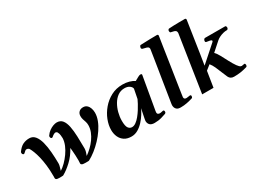

<svg xmlns="http://www.w3.org/2000/svg" viewBox="-54 -1351 2585 1960"><g transform="rotate(-30 1239.0 -371.5)"><path d="M232.4 9.8Q200.7 9.8 191.4 3.4Q182.1 -2.9 182.6 -12.2Q182.6 -15.1 182.9 -22.2Q183.1 -29.3 183.1 -39.1Q183.1 -108.4 176.3 -165.8Q169.4 -223.1 158.4 -268.1Q147.5 -313 135 -345Q122.6 -377 111.3 -396Q107.9 -402.8 98.9 -407.2Q89.8 -411.6 82 -411.6Q73.2 -411.6 64.7 -405.8Q56.2 -399.9 47.4 -390.1Q40 -382.3 33.7 -382.3Q28.3 -382.3 22.5 -387.9Q16.6 -393.6 16.6 -404.8Q16.6 -407.7 17.1 -410.9Q17.6 -414.1 19.5 -417Q50.8 -461.4 84.7 -478Q118.7 -494.6 160.2 -494.6Q201.7 -494.6 227.5 -462.6Q253.4 -430.7 267.3 -377.2Q281.2 -323.7 286.6 -257.8Q292 -191.9 292.5 -123.5Q292.5 -105.5 285.9 -84.7Q279.3 -64 274.4 -44.9Q304.2 -63.5 335.7 -94.7Q367.2 -126 394.5 -164.6Q421.9 -203.1 439.2 -244.6Q456.5 -286.1 458 -325.2Q456.1 -341.8 455.3 -359.6Q454.6 -377.4 442.9 -399.4Q439.9 -405.3 433.6 -408.7Q427.2 -412.1 419.9 -412.1Q413.6 -412.1 400.6 -405Q387.7 -397.9 379.9 -390.1Q372.1 -382.3 364.7 -382.3Q358.9 -382.3 353.8 -387.9Q348.6 -393.6 348.6 -403.8Q348.6 -406.7 348.9 -409.9Q349.1 -413.1 351.1 -415.5Q369.6 -442.9 393.8 -460.2Q418 -477.5 442.1 -486.1Q466.3 -494.6 483.9 -494.6Q526.9 -494.6 550 -465.3Q573.2 -436 583.5 -384.3Q593.8 -332.5 596.2 -265.4Q598.6 -198.2 599.1 -123.5Q599.1 -104.5 592.8 -82.8Q586.4 -61 579.6 -44.9Q609.9 -65.9 640.6 -95Q671.4 -124 696.3 -158.7Q721.2 -193.4 736.3 -231.7Q751.5 -270 751.5 -309.1Q751.5 -333 745.1 -351.6Q738.8 -370.1 732.7 -388.7Q726.6 -407.2 727.1 -430.7Q728 -459 746.1 -476.8Q764.2 -494.6 794.4 -494.6Q822.8 -494.6 840.3 -478Q857.9 -461.4 866 -436.5Q874 -411.6 874 -385.7Q874 -342.8 856.4 -296.9Q838.9 -251 808.3 -205.8Q777.8 -160.6 739.3 -119.9Q700.7 -79.1 658.7 -46.1Q616.7 -13.2 575.7 8.3Q574.2 9.3 566.2 9.5Q558.1 9.8 534.7 9.8Q502.9 9.8 492.7 3.4Q482.4 -2.9 482.4 -12.2Q482.4 -15.1 483.4 -26.4Q484.4 -37.6 484.4 -49.3Q484.4 -80.6 482.9 -107.4Q481.4 -134.3 479.5 -157.2Q477.5 -180.2 475.6 -199.7Q436 -125.5 379.6 -72.8Q323.2 -20 270.5 8.3Q268.6 9.8 232.4 9.8Z M1079.1 12.7Q1028.3 13.2 994.6 -8.5Q960.9 -30.3 944.3 -67.4Q927.7 -104.5 927.7 -148.9Q927.7 -205.6 951.2 -265.9Q974.6 -326.2 1018.6 -377.9Q1062.5 -429.7 1123 -461.9Q1183.6 -494.1 1257.8 -494.1Q1301.3 -494.1 1336.9 -483.9Q1372.6 -473.6 1395.5 -457Q1419.9 -470.7 1439.2 -481.2Q1458.5 -491.7 1469.2 -491.7Q1475.6 -491.7 1480.2 -489.3Q1484.9 -486.8 1484.9 -480L1417 -89.4Q1415.5 -78.6 1415.5 -71.8Q1415.5 -59.1 1425 -54Q1434.6 -48.8 1444.3 -48.8Q1455.1 -48.8 1468.5 -52.2Q1481.9 -55.7 1485.4 -55.7Q1491.7 -55.7 1495.1 -51Q1498.5 -46.4 1498.5 -38.6Q1498.5 -28.3 1494.4 -23.7Q1490.2 -19 1486.3 -17.6Q1472.2 -12.2 1434.3 -1Q1396.5 10.3 1349.1 10.3Q1312 10.3 1294.7 -7.6Q1277.3 -25.4 1277.3 -54.2Q1277.3 -58.6 1280.8 -76.2Q1284.2 -93.8 1288.8 -116.5Q1293.5 -139.2 1297.6 -159.4Q1301.8 -179.7 1303.7 -189.9Q1292.5 -163.6 1271 -129.2Q1249.5 -94.7 1220.2 -62.5Q1190.9 -30.3 1155 -9Q1119.1 12.2 1079.1 12.7ZM1128.9 -67.9Q1151.9 -67.9 1175.5 -84.7Q1199.2 -101.6 1221.7 -128.9Q1244.1 -156.2 1263.4 -186.5Q1282.7 -216.8 1297.1 -244.1Q1311.5 -271.5 1319.3 -288.6L1340.8 -398.4Q1338.9 -418 1316.7 -434.6Q1294.4 -451.2 1256.8 -451.2Q1211.9 -451.2 1177 -426Q1142.1 -400.9 1118.2 -359.9Q1094.2 -318.8 1081.8 -270.8Q1069.3 -222.7 1069.3 -176.8Q1069.3 -113.8 1085.9 -90.8Q1102.5 -67.9 1128.9 -67.9Z M1595.7 -82Q1598.1 -98.1 1604.5 -137Q1610.8 -175.8 1619.1 -229Q1627.4 -282.2 1637 -341.6Q1646.5 -400.9 1655.8 -458Q1665 -515.1 1672.4 -562Q1679.7 -608.9 1684.1 -637.2Q1688.5 -665.5 1688.5 -666.5Q1688.5 -684.1 1676.3 -690.9Q1664.1 -697.8 1648.2 -700.4Q1632.3 -703.1 1619.9 -707.8Q1607.4 -712.4 1607.4 -725.1Q1607.4 -729.5 1611.6 -740Q1615.7 -750.5 1623.5 -751Q1686.5 -753.9 1739.3 -754.9Q1792 -755.9 1818.8 -755.9Q1822.8 -755.9 1826.9 -752.9Q1831.1 -750 1831.1 -741.2Q1831.1 -740.2 1826.7 -711.9Q1822.3 -683.6 1814.9 -636.2Q1807.6 -588.9 1798.8 -530Q1790 -471.2 1780.3 -408.4Q1770.5 -345.7 1761.5 -286.6Q1752.4 -227.5 1745.1 -179.7Q1737.8 -131.8 1733.6 -103Q1729.5 -74.2 1729.5 -72.3Q1729.5 -61.5 1735.6 -54.4Q1741.7 -47.4 1758.3 -47.4Q1768.6 -47.4 1780.8 -50.3Q1793 -53.2 1800.3 -53.2Q1804.7 -53.2 1808.8 -51Q1813 -48.8 1813 -38.1Q1813 -32.2 1810.3 -26.1Q1807.6 -20 1800.8 -17.6Q1769 -7.8 1733.9 -0.7Q1698.7 6.3 1660.6 6.3Q1630.9 6.3 1616.5 -4.4Q1602.1 -15.1 1597.4 -29.5Q1592.8 -43.9 1592.8 -54.7Q1592.8 -62.5 1593.8 -69.1Q1594.7 -75.7 1595.7 -82Z M2102.1 -362.8 2082.5 -241.2 2271 -408.7Q2278.8 -415 2278.8 -421.4Q2278.8 -431.2 2258.8 -435.5Q2238.8 -439.9 2220.7 -441.9Q2208 -443.4 2208 -456.5Q2208 -467.3 2214.1 -476.1Q2220.2 -484.9 2228 -484.9L2464.4 -484.4Q2471.7 -484.4 2474.9 -477.5Q2478 -470.7 2478 -464.8Q2478 -455.6 2472.7 -448.2Q2467.3 -440.9 2458.5 -441.4Q2439 -441.9 2415.3 -435.8Q2391.6 -429.7 2369.9 -418.9Q2348.1 -408.2 2334 -395.5L2232.4 -305.2Q2254.4 -283.2 2275.1 -244.6Q2295.9 -206.1 2318.1 -163.1Q2340.3 -120.1 2365.2 -84.5Q2373.5 -72.8 2385 -61Q2396.5 -49.3 2410.2 -49.3Q2418.5 -49.3 2427.7 -52Q2437 -54.7 2441.4 -54.7Q2448.7 -54.7 2451.4 -48.8Q2454.1 -43 2454.1 -36.1Q2454.1 -30.8 2451.4 -24.2Q2448.7 -17.6 2441.9 -15.6Q2399.4 -3.4 2365.2 1.7Q2331.1 6.8 2288.1 6.8Q2266.6 6.8 2252 -2Q2237.3 -10.7 2229 -27.8Q2213.9 -60.1 2199.5 -97.4Q2185.1 -134.8 2169.2 -169.7Q2153.3 -204.6 2133.3 -229L2077.6 -184.6L2048.3 0H1914.6L2016.6 -665Q2016.6 -686 2005.1 -693.8Q1993.7 -701.7 1978.5 -703.9Q1963.4 -706.1 1951.7 -710Q1942.9 -714.8 1942.9 -729.5Q1942.9 -737.3 1947.5 -743.9Q1952.1 -750.5 1958 -751Q2021.5 -754.9 2070.8 -755.1Q2120.1 -755.4 2147 -755.4Q2150.9 -755.4 2155.3 -752.2Q2159.7 -749 2159.2 -739.3Z"/></g></svg>

Font: Gelasio SemiBold
Style: Italic
Weight: 600
Italic angle: -8.5°
Designer: Eben Sorkin
Foundry: Eben Sorkin
Version: Version 1.008